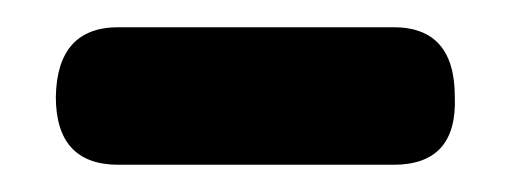

<svg xmlns="http://www.w3.org/2000/svg" viewBox="-20 -466 374 141"><path d="M67 -345Q21 -345 21 -395Q22 -446 67 -446H269Q314 -446 314 -395Q316 -345 269 -345Z"/></svg>

Font: Gugi Cyrillic
Style: Regular
Weight: 400
Foundry: TAE System & Typefaces Co.
Version: Version 3.10 September 15, 2020